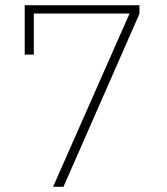

<svg xmlns="http://www.w3.org/2000/svg" viewBox="-20 -718 640 738"><path d="M184 0 478 -666H110V-508H75V-698H516V-665L224 0Z"/></svg>

Font: IBM Plex Sans Hebrew ExtLt
Style: Regular
Weight: 200
Designer: Mike Abbink, Paul van der Laan, Pieter van Rosmalen, Yanek Iontef
Foundry: Bold Monday
Version: Version 1.3